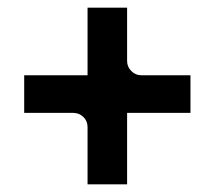

<svg xmlns="http://www.w3.org/2000/svg" viewBox="-20 -560 559 500"><path d="M208 -540H311V-401Q311 -386 322 -375Q333 -364 348 -364H476V-266H311V-80H208V-229Q208 -245 197 -255.5Q186 -266 171 -266H43V-364H208Z"/></svg>

Font: Placeholder Sans Medium
Style: Regular
Weight: 500
Designer: The Branx Europe S.L
Version: Version 1.006;Fontself Maker 3.5.7